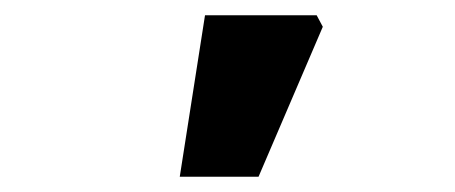

<svg xmlns="http://www.w3.org/2000/svg" viewBox="-20 -799 595 251"><path d="M215 -568 248 -779H394L402 -764L318 -568Z"/></svg>

Font: Source Sans 3
Style: Bold
Weight: 700
Designer: Paul D. Hunt
Foundry: Adobe
Version: Version 3.052;hotconv 1.1.0;makeotfexe 2.6.0